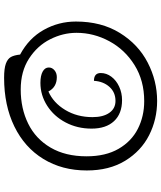

<svg xmlns="http://www.w3.org/2000/svg" viewBox="55 -991 786 936"><g transform="rotate(-90 448.0 -523.0)"><path d="M85 -493Q85 -613 141 -704.5Q197 -796 299.5 -846Q402 -896 537 -896Q582 -896 605.5 -887.5Q629 -879 638 -863Q647 -847 650 -818Q730 -775 770.5 -702.5Q811 -630 811 -546Q811 -422 755.5 -332Q700 -242 611 -196Q522 -150 424 -150Q334 -150 257 -189Q180 -228 132.5 -305.5Q85 -383 85 -493ZM756 -543Q756 -609 724.5 -671.5Q693 -734 630.5 -774.5Q568 -815 480 -815Q387 -815 313 -778.5Q239 -742 196.5 -669.5Q154 -597 154 -494Q154 -401 190.5 -338Q227 -275 288 -244Q349 -213 423 -213Q523 -213 598.5 -260Q674 -307 715 -383Q756 -459 756 -543ZM289 -470Q289 -539 319 -596Q349 -653 400.5 -686Q452 -719 512 -719Q547 -719 567 -708Q587 -697 587 -678Q587 -662 573.5 -650.5Q560 -639 540 -639Q491 -639 470 -680Q415 -656 380 -598Q345 -540 345 -465Q345 -413 366 -383Q387 -353 424 -353Q466 -353 492.5 -382.5Q519 -412 522 -458Q560 -458 560 -425Q560 -397 542 -373Q524 -349 493.5 -335Q463 -321 428 -321Q362 -321 325.5 -360Q289 -399 289 -470Z"/></g></svg>

Font: Lemonada Light
Style: Regular
Weight: 300
Designer: Mohamed Gaber (Arabic) Eduardo Tunni (Latin)
Foundry: Kief Type Foundry
Version: Version 3.006